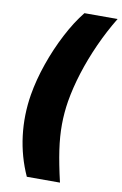

<svg xmlns="http://www.w3.org/2000/svg" viewBox="-99 -827 647 1019"><g transform="rotate(10 225.0 -318.0)"><path d="M66.4 -296.4Q80.1 -378.4 110.6 -466.3Q141.1 -554.2 182.9 -634.3Q224.6 -714.4 271 -772H449.7Q404.3 -697.3 367.4 -615.7Q330.6 -534.2 304.9 -452.9Q279.3 -371.6 266.6 -296.4Q256.3 -232.9 255.9 -169.9Q255.4 -106.9 266.1 -33.2Q276.9 40.5 299.3 136.2H120.6Q75.2 36.1 61.5 -74.2Q47.9 -184.6 66.4 -296.4Z"/></g></svg>

Font: Inter Black
Style: Italic
Weight: 900
Italic angle: -9.39999°
Designer: Rasmus Andersson
Foundry: rsms
Version: Version 4.000;git-a52131595